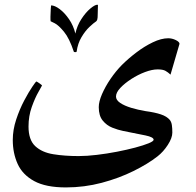

<svg xmlns="http://www.w3.org/2000/svg" viewBox="-20 -633 841 822"><path d="M748.5 -445.3 710 -313.5Q699.2 -323.7 688.2 -329.8Q677.2 -335.9 654.8 -335.9Q631.3 -335.9 600.8 -324.5Q570.3 -313 542 -294.7Q513.7 -276.4 495.1 -256.6Q476.6 -236.8 476.6 -219.7Q476.6 -204.6 494.6 -192.4Q512.7 -180.2 541.7 -171.4Q570.8 -162.6 603.5 -157.2Q643.1 -151.9 668.7 -143.3Q694.3 -134.8 707 -119.6Q713.9 -110.8 715.8 -97.4Q717.8 -84 717.8 -65.4Q717.8 -42.5 698.5 -12.7Q679.2 17.1 654.8 36.1Q613.8 68.4 551.8 99.1Q489.7 129.9 415.3 149.7Q340.8 169.4 262.2 169.4Q176.3 169.4 126.5 142.3Q76.7 115.2 55.7 69.1Q34.7 22.9 34.7 -33.7Q34.7 -77.1 49.3 -121.3Q64 -165.5 83.5 -202.4Q103 -239.3 118.4 -261.7Q133.8 -284.2 135.3 -284.2Q137.7 -284.2 149.2 -276.1Q160.6 -268.1 159.7 -266.6Q158.7 -263.7 144.3 -238.8Q129.9 -213.9 116 -175Q102.1 -136.2 102.1 -91.3Q102.1 -34.2 130.9 -7.3Q159.7 19.5 208.3 27.3Q256.8 35.2 316.4 35.2Q352.1 35.2 395 30Q438 24.9 480.7 16.6Q523.4 8.3 559.1 -1.2Q594.7 -10.7 616.2 -19.5Q637.7 -28.3 637.7 -34.7Q637.7 -45.9 602.8 -53.2Q567.9 -60.5 507.3 -72.3Q485.4 -76.7 460.9 -86.4Q436.5 -96.2 419.7 -116.9Q402.8 -137.7 402.8 -174.3Q402.8 -197.8 416.7 -230Q430.7 -262.2 453.1 -295.2Q475.6 -328.1 501.5 -354.5Q528.8 -381.8 563.5 -408.2Q598.1 -434.6 634.3 -451.9Q670.4 -469.2 700.2 -469.2Q716.8 -469.2 732.7 -461.4Q748.5 -453.6 748.5 -445.3ZM399.4 -609.9Q399.4 -608.4 398.9 -595Q398.4 -581.5 398.4 -573.7Q398.4 -555.7 396.5 -549.6Q394.5 -543.5 391.6 -541.5Q380.9 -534.7 362.8 -517.6Q344.7 -500.5 328.9 -473.9Q313 -447.3 308.1 -412.1Q307.6 -409.7 302.7 -409.7Q296.4 -409.7 295.9 -412.1Q276.9 -469.2 253.9 -497.1Q231 -524.9 214.4 -533.4Q197.8 -542 196.8 -542Q195.8 -544.9 196 -561.5Q196.3 -578.1 197.3 -594Q198.2 -609.9 198.7 -609.9Q214.4 -609.9 235.6 -594Q256.8 -578.1 275.6 -550.8Q294.4 -523.4 302.7 -489.3Q310.1 -523.4 328.4 -551.5Q346.7 -579.6 366.5 -596.2Q386.2 -612.8 397 -612.8Q399.4 -612.8 399.4 -609.9Z"/></svg>

Font: Scheherazade New
Style: Bold
Weight: 700
Designer: SIL International
Foundry: SIL International
Version: Version 4.000